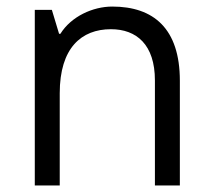

<svg xmlns="http://www.w3.org/2000/svg" viewBox="-20 -565 649 585"><path d="M528 0V-319C528 -478 448 -545 322 -545C263 -545 197 -515 164 -462H160L138 -535H86V0H162V-281C162 -419 228 -476 318 -476C396 -476 452 -429 452 -320V0Z"/></svg>

Font: Frost Regular
Style: Regular
Weight: 400
Designer: Lee Frost
Foundry: Lee Frost for Ice Communication Norge AS
Version: Version 2.011;hotconv 1.0.107;makeotfexe 2.5.65593